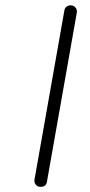

<svg xmlns="http://www.w3.org/2000/svg" viewBox="-20 -718 345 740"><path d="M137 2H133Q123 1 117 -7.5Q111 -16 113 -26L228 -677Q229 -687 237.5 -693Q246 -699 256 -697Q266 -696 272 -687.5Q278 -679 276 -669L161 -18Q158 2 137 2Z"/></svg>

Font: Quicksand
Style: Italic
Weight: 400
Italic angle: -12°
Designer: Andrew Paglinawan
Foundry: Andrew Paglinawan
Version: 1.002